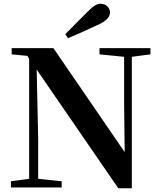

<svg xmlns="http://www.w3.org/2000/svg" viewBox="-20 -997 855 1021"><path d="M327 -815 342 -794C395 -816 449 -841 503 -866C552 -888 565 -912 565 -931C565 -954 545 -977 516 -977C494 -977 476 -965 443 -932C406 -896 367 -855 327 -815ZM609 4H681V-695L780 -708V-741H509V-708L640 -695V-450L643 -188L264 -741H42V-708L125 -700L135 -685V-46L38 -33V0H308V-33L183 -46V-261L175 -627Z"/></svg>

Font: Noto Serif CJK HK
Style: Bold
Weight: 700
Designer: Ryoko NISHIZUKA 西塚涼子 (kana & ideographs); Frank Grießhammer (Latin, Greek & Cyrillic); Wenlong ZHANG 张文龙 (bopomofo); San
Foundry: Adobe
Version: Version 2.001;hotconv 1.1.0;makeotfexe 2.6.0